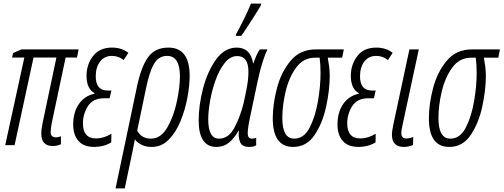

<svg xmlns="http://www.w3.org/2000/svg" viewBox="-20 -805 2793 1065"><path d="M318 -5V-49Q302 -43 290 -43Q261 -43 261 -73Q261 -94 268 -127L344 -486H407L416 -531H99L53 -511L47 -486H115L9 0H61L166 -486H293L218 -131Q209 -90 209 -64Q209 5 273 5Q298 5 318 -5Z M597 -15 598 -63Q554 -37 513 -37Q440 -37 440 -121Q440 -172 467.5 -216Q495 -260 558 -260H588L598 -303H576Q511 -303 511 -382Q511 -432 535 -463.5Q559 -495 601 -495Q637 -495 666 -472L692 -512Q655 -541 601 -541Q532 -541 496 -494Q460 -447 460 -385Q460 -312 505 -288L504 -285Q450 -274 418 -228.5Q386 -183 386 -114Q386 -57 415 -23.5Q444 10 503 10Q555 10 597 -15Z M741 -80 788 -306Q807 -402 833 -448.5Q859 -495 907 -495Q978 -495 978 -382Q978 -321 960.5 -239.5Q943 -158 907.5 -97Q872 -36 817 -36Q765 -36 741 -80ZM672 240 716 30Q719 12 722.5 -3Q726 -18 728 -32Q741 -14 765 -2Q789 10 822 10Q876 10 916 -30.5Q956 -71 981.5 -133.5Q1007 -196 1019.5 -263.5Q1032 -331 1032 -384Q1032 -541 914 -541Q839 -541 800.5 -486.5Q762 -432 739 -321L621 240Z M1318 -606Q1330 -622 1352.5 -656.5Q1375 -691 1396.5 -725Q1418 -759 1427 -775L1429 -785H1372Q1359 -752 1333.5 -700Q1308 -648 1290 -616L1288 -606ZM1303 -80H1305Q1301 -45 1311.5 -17.5Q1322 10 1363 10Q1386 10 1401 1V-41Q1389 -36 1377 -36Q1354 -36 1354 -66Q1354 -94 1367 -155L1410 -359Q1436 -477 1464 -531H1421Q1401 -501 1386 -454H1384Q1369 -541 1293 -541Q1226 -541 1178.5 -475Q1131 -409 1106.5 -315Q1082 -221 1082 -137Q1082 10 1181 10Q1220 10 1249 -13Q1278 -36 1303 -80ZM1135 -143Q1135 -187 1145.5 -246.5Q1156 -306 1176.5 -362.5Q1197 -419 1227 -456.5Q1257 -494 1296 -494Q1358 -494 1358 -407Q1358 -369 1350 -324.5Q1342 -280 1331 -232Q1314 -162 1281.5 -99Q1249 -36 1195 -36Q1135 -36 1135 -143Z M1809 -385Q1809 -412 1805.5 -438Q1802 -464 1798 -485H1878L1887 -531H1731Q1645 -531 1592.5 -468.5Q1540 -406 1516.5 -317Q1493 -228 1493 -149Q1493 10 1606 10Q1680 10 1724.5 -55.5Q1769 -121 1789 -213.5Q1809 -306 1809 -385ZM1546 -150Q1546 -220 1564.5 -298Q1583 -376 1623 -430.5Q1663 -485 1727 -485H1753Q1758 -448 1758 -399Q1758 -327 1743.5 -242.5Q1729 -158 1697.5 -97Q1666 -36 1612 -36Q1546 -36 1546 -150Z M2063 -15 2064 -63Q2020 -37 1979 -37Q1906 -37 1906 -121Q1906 -172 1933.5 -216Q1961 -260 2024 -260H2054L2064 -303H2042Q1977 -303 1977 -382Q1977 -432 2001 -463.5Q2025 -495 2067 -495Q2103 -495 2132 -472L2158 -512Q2121 -541 2067 -541Q1998 -541 1962 -494Q1926 -447 1926 -385Q1926 -312 1971 -288L1970 -285Q1916 -274 1884 -228.5Q1852 -183 1852 -114Q1852 -57 1881 -23.5Q1910 10 1969 10Q2021 10 2063 -15Z M2271 -1 2272 -45Q2251 -37 2233 -37Q2206 -37 2206 -68Q2206 -82 2214 -117L2303 -531H2251L2163 -120Q2154 -79 2154 -58Q2154 10 2220 10Q2247 10 2271 -1Z M2675 -385Q2675 -412 2671.5 -438Q2668 -464 2664 -485H2744L2753 -531H2597Q2511 -531 2458.5 -468.5Q2406 -406 2382.5 -317Q2359 -228 2359 -149Q2359 10 2472 10Q2546 10 2590.5 -55.5Q2635 -121 2655 -213.5Q2675 -306 2675 -385ZM2412 -150Q2412 -220 2430.5 -298Q2449 -376 2489 -430.5Q2529 -485 2593 -485H2619Q2624 -448 2624 -399Q2624 -327 2609.5 -242.5Q2595 -158 2563.5 -97Q2532 -36 2478 -36Q2412 -36 2412 -150Z"/></svg>

Font: Noto Sans Display Condensed Light
Style: Italic
Weight: 300
Width: 3
Designer: Monotype Design team
Foundry: Monotype Imaging Inc.
Version: 1.000